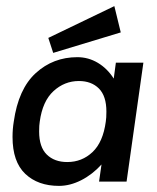

<svg xmlns="http://www.w3.org/2000/svg" viewBox="-20 -594 512 628"><path d="M449 -389 394 0H304L312 -56Q282 -23 245.5 -4.5Q209 14 173 14Q104 14 62.5 -25.5Q21 -65 21 -146Q21 -172 25 -196Q40 -303 97 -355Q154 -407 233 -407Q269 -407 300 -388.5Q331 -370 352 -337L359 -389ZM326 -196Q328 -208 328 -229Q328 -280 303.5 -304.5Q279 -329 238 -329Q191 -329 155 -296Q119 -263 110 -196Q108 -185 108 -164Q108 -113 133 -88.5Q158 -64 200 -64Q248 -64 282.5 -96.5Q317 -129 326 -196ZM154 -421 138 -470 354 -574 375 -488Z"/></svg>

Font: Neutral Grotesk
Style: Italic
Weight: 400
Italic angle: -8°
Designer: Nawras Khrais
Foundry: Nawras Khrais
Version: Version 1.000